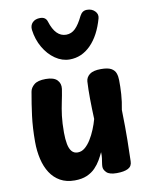

<svg xmlns="http://www.w3.org/2000/svg" viewBox="-96 -948 805 1030"><g transform="rotate(-10 306.5 -432.5)"><path d="M226.9 12.8Q181.8 12.8 148.9 -5.6Q116.1 -24 94.7 -56.8Q73.3 -89.7 63.1 -133.8Q52.8 -178 52.8 -228.6Q52.8 -304.6 61 -368.5Q69.2 -432.4 80.8 -496.4Q84.3 -517.4 104.1 -533.8Q123.8 -550.2 167.2 -550.2Q210.6 -550.2 229.2 -531.2Q247.8 -512.1 243.9 -482.8Q238.2 -446.1 230.9 -412.7Q223.7 -379.2 218.8 -340.6Q214 -302 214 -249.1Q214.2 -213.2 219.2 -187.1Q224.2 -160.9 236.3 -146.6Q248.4 -132.3 268.8 -132.3Q290.1 -132.3 308.1 -147.3Q326 -162.2 340.8 -186.1Q355.6 -209.9 367.3 -238.4Q379.1 -266.9 386.3 -293.8Q383.9 -350 383.3 -403.7Q382.8 -457.4 385.3 -498.6Q387.1 -520.9 406.4 -536.1Q425.8 -551.2 468.1 -551.2Q506 -551.2 524.2 -540.8Q542.3 -530.3 548.3 -513.1Q554.3 -495.8 554.3 -475.6Q554.6 -459.3 554.2 -440.2Q553.8 -421 552.4 -400.2Q551 -379.4 548.1 -358.1Q545.2 -336.8 541 -316Q543.4 -216.3 542.3 -151.4Q541.2 -86.4 539.7 -36.3Q539.4 -9.4 517.9 1.9Q496.3 13.3 455.3 13.3Q416.1 13.3 400.6 -2Q385.1 -17.3 385.1 -33.1Q385.1 -42.9 387 -54.1Q388.9 -65.2 390.8 -79.6Q392.7 -93.9 391.9 -112Q383.1 -92.9 370.8 -71.3Q358.4 -49.8 339.8 -30.5Q321.2 -11.2 293.7 0.8Q266.1 12.8 226.9 12.8ZM313.3 -631Q271.9 -631 234.8 -656.6Q197.8 -682.2 172.7 -725.4Q147.6 -768.6 140.6 -822Q137.8 -846.8 152.7 -862.2Q167.6 -877.6 194.4 -877.6Q210.1 -877.6 219.6 -870.7Q229 -863.9 232.8 -851Q246.3 -807.8 267.4 -786.4Q288.6 -765 317.4 -765Q346.2 -765 367.6 -786.1Q389 -807.1 410.1 -851Q417.4 -864.7 426.8 -871Q436.1 -877.3 449.8 -877.3Q476.1 -877.3 492.5 -860.6Q508.9 -843.8 503.3 -822Q478.3 -731.4 428.6 -681.2Q378.9 -631 313.3 -631Z"/></g></svg>

Font: Playpen Sans
Style: Regular
Weight: 400
Designer: Laura Meseguer, Veronika Burian, José Scaglione, Kostas Bartsokas, Vera Evstafieva, Tom Grace, Yorlmar Campos
Foundry: TypeTogether
Version: Version 2.000